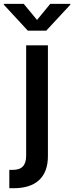

<svg xmlns="http://www.w3.org/2000/svg" viewBox="-67 -784 389 1008"><path d="M70.3 -545.9V33.2C70.3 82 49.8 107.9 0 107.9H-18.1V204.1H4.9C120.1 204.1 185.1 147.5 184.6 34.2V-545.9ZM57.6 -763.7H-46.9V-759.3L79.1 -623H175.8L302.2 -759.3V-763.7H196.8L127.4 -679.2Z"/></svg>

Font: Raveo Medium
Style: Regular
Weight: 500
Designer: Jakub Foglar, Rasmus Andersson (Inter)
Foundry: Jakubfoglar.com
Version: Version 1.100;Glyphs 3.2.3 (3260)